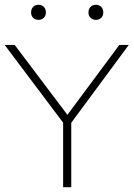

<svg xmlns="http://www.w3.org/2000/svg" viewBox="-26 -783 559 803"><path d="M238 0V-285.5L247 -258L-6.5 -595H35.5L264 -292H248L473 -595H512.5L263.5 -258L272 -285.5V0ZM375 -700Q361.5 -700 352.8 -708.5Q344 -717 344 -731Q344 -745.5 352.8 -754.2Q361.5 -763 375 -763Q388.5 -763 397.2 -754.2Q406 -745.5 406 -731Q406 -717 397.2 -708.5Q388.5 -700 375 -700ZM135 -700Q121.5 -700 112.8 -708.5Q104 -717 104 -731Q104 -745.5 112.8 -754.2Q121.5 -763 135 -763Q148.5 -763 157.2 -754.2Q166 -745.5 166 -731Q166 -717 157.2 -708.5Q148.5 -700 135 -700Z"/></svg>

Font: Encode Sans SC SemiExpanded Thin
Style: Regular
Weight: 250
Width: 6
Designer: Multiple Designers
Foundry: Impallari Type
Version: Version 3.002